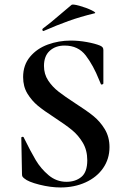

<svg xmlns="http://www.w3.org/2000/svg" viewBox="-20 -815 555 847"><path d="M311 -360Q361 -328 391 -304Q421 -280 442 -245.5Q463 -211 463 -166Q463 -114 435 -73.5Q407 -33 357.5 -10.5Q308 12 247 12Q203 12 153.5 -0.5Q104 -13 87 -28Q82 -32 79.5 -35.5Q77 -39 77 -47L74 -206V-207Q74 -211 79 -211.5Q84 -212 85 -208Q115 -147 137.5 -109Q160 -71 194.5 -42Q229 -13 273 -13Q313 -13 339 -34.5Q365 -56 365 -108Q365 -152 345.5 -185Q326 -218 298 -241Q270 -264 221 -296Q173 -327 146.5 -349Q120 -371 101 -402Q82 -433 82 -475Q82 -528 112.5 -564.5Q143 -601 191 -618.5Q239 -636 292 -636Q327 -636 363 -629.5Q399 -623 421 -614Q430 -610 433 -605.5Q436 -601 436 -594V-447Q436 -444 431 -442.5Q426 -441 425 -444L417 -463Q392 -526 358.5 -570Q325 -614 265 -614Q225 -614 199.5 -591Q174 -568 174 -524Q174 -488 192.5 -460Q211 -432 238 -411Q265 -390 311 -360ZM172 -678Q168 -678 167 -682.5Q166 -687 169 -689Q198 -710 250 -755Q280 -781 295 -793Q300 -798 330.5 -789.5Q361 -781 384.5 -769.5Q408 -758 396 -756Q334 -741 282.5 -722.5Q231 -704 174 -679Z"/></svg>

Font: Cormorant Infant
Style: Bold
Weight: 700
Designer: Christian Thalmann (Catharsis Fonts)
Foundry: Catharsis Fonts
Version: Version 4.000